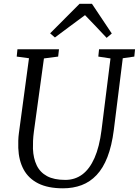

<svg xmlns="http://www.w3.org/2000/svg" viewBox="-20 -1010 752 1040"><path d="M645 -694.5 596.5 -306Q585.5 -220 562 -159.5Q538.5 -99 503.2 -61.8Q468 -24.5 422.2 -7.2Q376.5 10 321 10Q240 10 187.2 -16.5Q134.5 -43 108 -92Q81.5 -141 79 -208.5Q78.5 -227 79 -247.8Q79.5 -268.5 82.5 -290L137 -694.5L70.5 -703.5L74.5 -743H299.5L295 -703.5L218 -693.5L163.5 -296.5Q160 -270 159 -247.5Q158 -225 158.5 -204Q160.5 -152.5 178.8 -114.5Q197 -76.5 234.8 -56Q272.5 -35.5 333.5 -35.5Q386 -35.5 425.8 -65Q465.5 -94.5 492 -154.5Q518.5 -214.5 530 -306L578.5 -693.5L512.5 -703.5L516.5 -743H711.5L707.5 -703.5ZM251.5 -829.5 411 -989.5H478L585.5 -828.5L557.5 -805Q528.5 -836 499.2 -867Q470 -898 440.5 -928Q399.5 -898 359 -867.8Q318.5 -837.5 277.5 -807Z"/></svg>

Font: Merriweather 20pt Light
Style: Italic
Weight: 300
Italic angle: -7.8°
Version: Version 2.101